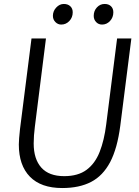

<svg xmlns="http://www.w3.org/2000/svg" viewBox="-20 -941 704 969"><path d="M294 8Q187 8 131 -49.2Q75 -106.5 75 -212Q75 -224 76.5 -243.5Q78 -263 81 -290L139 -747H212L156 -302Q153 -279 151.5 -257.5Q150 -236 150 -217Q150 -138.5 188.5 -95.2Q227 -52 304 -52Q374 -52 417 -84Q460 -116 483 -174.5Q506 -233 516 -313L571 -747H643L587 -306Q579.5 -249 566.8 -203.2Q554 -157.5 536 -123Q499.5 -54 440 -23Q380.5 8 294 8ZM289 -817Q272 -817 259.5 -829.8Q247 -842.5 247 -861Q247 -885 263.8 -903Q280.5 -921 302 -921Q322.5 -921 334.8 -909.5Q347 -898 347 -879Q347 -853 330 -835Q313 -817 289 -817ZM495 -817Q477 -817 465 -829.8Q453 -842.5 453 -861Q453 -886 469 -903.5Q485 -921 508 -921Q528.5 -921 540.2 -909.5Q552 -898 552 -879Q552 -853 535.2 -835Q518.5 -817 495 -817Z"/></svg>

Font: Merriweather Sans Variable Regular
Style: Italic
Weight: 300
Italic angle: -8°
Designer: Eben Sorkin
Foundry: Eben Sorkin
Version: Version 2.001